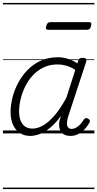

<svg xmlns="http://www.w3.org/2000/svg" viewBox="-20 -909 663 1308"><path d="M187 17Q145 17 115 -3Q85 -23 68.5 -59.5Q52 -96 52 -146Q52 -191 64.5 -242.5Q77 -294 103 -343Q129 -392 167.5 -432Q206 -472 258 -495.5Q310 -519 376 -519Q409 -519 444 -508Q479 -497 507 -477L513 -495Q517 -507 523.5 -511Q530 -515 543 -515Q562 -515 566.5 -507.5Q571 -500 567 -488L443 -111Q436 -86 436 -68Q436 -50 444 -40.5Q452 -31 467 -31Q484 -31 499.5 -40Q515 -49 528 -63.5Q541 -78 550 -93Q555 -100 562.5 -103.5Q570 -107 580 -100Q592 -94 592.5 -86Q593 -78 588 -71Q577 -51 558.5 -31Q540 -11 515.5 3Q491 17 460 17Q438 17 422 10Q406 3 396.5 -10Q387 -23 384 -41Q381 -59 384 -81Q387 -91 389.5 -100.5Q392 -110 395 -119Q357 -67 319.5 -37Q282 -7 248 5Q214 17 187 17ZM110 -150Q110 -115 120 -88.5Q130 -62 150 -47.5Q170 -33 202 -33Q237 -33 275.5 -55.5Q314 -78 353.5 -124.5Q393 -171 432 -243L493 -433Q458 -455 429 -462.5Q400 -470 372 -470Q318 -470 275.5 -449Q233 -428 202 -394Q171 -360 150.5 -317.5Q130 -275 120 -231.5Q110 -188 110 -150ZM309 -706Q296 -706 293.5 -712.5Q291 -719 295 -731Q298 -744 304.5 -751Q311 -758 322 -758H587Q599 -758 601.5 -751Q604 -744 600 -731Q597 -718 590.5 -712Q584 -706 572 -706ZM0 369H623V379H0ZM0 -20H623V0H0ZM0 -505H623V-500H0ZM0 -889H623V-879H0Z"/></svg>

Font: Playwrite HR Guides
Style: Regular
Weight: 400
Designer: Veronika Burian, José Scaglione
Foundry: TypeTogether
Version: Version 1.003